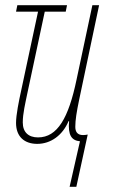

<svg xmlns="http://www.w3.org/2000/svg" viewBox="-20 -546 437 742"><path d="M289 0 249 176H275L319 -26C313 -25 308 -24 301 -24C278 -24 271 -38 271 -56C271 -82 276 -113 286 -161L363 -526H337L276 -239C245 -90 202 -15 127 -15C91 -15 68 -34 68 -73C68 -107 78 -148 86 -187L153 -501H234L239 -526H47L42 -501H127L62 -197C53 -156 42 -102 42 -71C42 -17 75 10 124 10C176 10 222 -23 245 -78H247C242 -23 257 -3 289 0Z"/></svg>

Font: Noto Sans ExtraCondensed Thin
Style: Italic
Weight: 100
Width: 2
Italic angle: -12°
Designer: Monotype Design Team
Foundry: Monotype Imaging Inc.
Version: Version 2.013